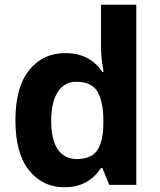

<svg xmlns="http://www.w3.org/2000/svg" viewBox="-20 -780 673 810"><path d="M251 10Q160 10 102.5 -61.5Q45 -133 45 -272Q45 -412 103 -484Q161 -556 255 -556Q294 -556 324 -545.5Q354 -535 375.5 -517Q397 -499 412 -476H417Q414 -492 410 -522.5Q406 -553 406 -585V-760H555V0H441L412 -71H406Q392 -49 370.5 -30.5Q349 -12 320 -1Q291 10 251 10ZM303 -109Q365 -109 390 -145.5Q415 -182 416 -255V-271Q416 -351 391.5 -393Q367 -435 301 -435Q252 -435 224 -392.5Q196 -350 196 -270Q196 -190 224 -149.5Q252 -109 303 -109Z"/></svg>

Font: Noto Sans Devanagari
Style: Bold
Weight: 700
Version: Version 2.003